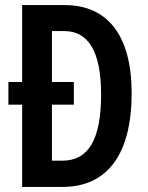

<svg xmlns="http://www.w3.org/2000/svg" viewBox="-20 -734 583 754"><path d="M234 -714H67V-412H13V-323H67V0H226C402 0 497 -129 497 -368C497 -593 404 -714 234 -714ZM232 -612C327 -612 377 -532 377 -363C377 -189 329 -103 225 -103H184V-323H270V-412H184V-612Z"/></svg>

Font: Noto Sans Myanmar ExtraCondensed SemiBold
Style: Regular
Weight: 600
Width: 2
Designer: Monotype Design Team
Foundry: Monotype Imaging Inc.
Version: Version 2.107